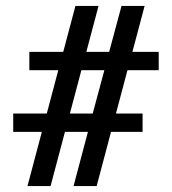

<svg xmlns="http://www.w3.org/2000/svg" viewBox="-20 -625 577 645"><path d="M72.3 0 120.6 -182.1H24.4V-243.7H137.2L175.8 -389.2H78.6V-450.7H192.4L233.4 -605H311L270 -450.7H346.7L388.2 -605H465.8L424.8 -450.7H513.2V-389.2H408.2L369.6 -243.7H459V-182.1H353L304.7 0H227.1L275.4 -182.1H198.2L149.9 0ZM214.8 -243.7H291.5L330.6 -389.2H253.4Z"/></svg>

Font: Elstob 14pt
Style: Bold
Weight: 700
Designer: Peter S. Baker
Version: Version 1.015